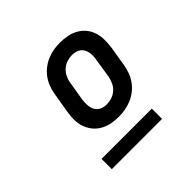

<svg xmlns="http://www.w3.org/2000/svg" viewBox="-133 -824 767 767"><g transform="rotate(-45 250.0 -441.0)"><path d="M256 -317Q234 -317 214 -321Q194 -325 176.5 -335Q159 -345 146.5 -360.5Q134 -376 127.5 -395.5Q121 -415 121 -436Q121 -457 125 -479L139 -563Q142 -581 148.5 -598.5Q155 -616 166.5 -632Q178 -648 193.5 -660Q209 -672 226.5 -679.5Q244 -687 262 -690Q280 -693 298 -693Q320 -693 340.5 -689Q361 -685 378.5 -675Q396 -665 408.5 -649.5Q421 -634 427 -614.5Q433 -595 433 -574Q433 -553 430 -531L416 -447Q413 -429 406.5 -411.5Q400 -394 388.5 -378Q377 -362 361.5 -350Q346 -338 328 -330.5Q310 -323 292 -320Q274 -317 256 -317ZM256 -386Q271 -386 285.5 -390.5Q300 -395 312 -405.5Q324 -416 330.5 -430Q337 -444 340 -458L353 -542Q356 -557 355 -572Q354 -587 347 -599.5Q340 -612 327 -618Q314 -624 299 -624Q284 -624 269.5 -619.5Q255 -615 243 -604.5Q231 -594 224 -580Q217 -566 215 -552L201 -468Q199 -453 200 -438Q201 -423 208 -410.5Q215 -398 228 -392Q241 -386 256 -386ZM88 -189V-247H372V-189Z"/></g></svg>

Font: Iosevka Medium Oblique
Style: Regular
Weight: 500
Italic angle: -9°
Monospace: yes
Designer: Belleve Invis
Foundry: Belleve Invis
Version: Version 32.5.0; ttfautohint (v1.8.4)